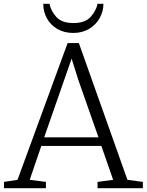

<svg xmlns="http://www.w3.org/2000/svg" viewBox="-20 -988 770 1008"><path d="M1 0ZM365 -815Q317 -815 281 -836Q245 -857 226 -892Q207 -927 207 -968H240Q247 -931 275.5 -899Q304 -867 366 -867Q427 -867 456 -899.5Q485 -932 492 -968H523Q523 -928 503 -892.5Q483 -857 447 -836Q411 -815 365 -815ZM72 -44 335 -762H394L649 -44L730 -33V0H492V-33L574 -44L512 -222H197L136 -44L221 -33V0H1V-33ZM392 -566 356 -680 212 -267H497Z"/></svg>

Font: Martel UltraLight
Style: Regular
Weight: 250
Designer: Dan Reynolds
Foundry: Dan Reynolds
Version: Version 1.001; ttfautohint (v1.1) -l 5 -r 5 -G 72 -x 0 -D la